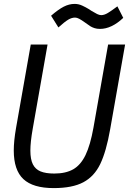

<svg xmlns="http://www.w3.org/2000/svg" viewBox="-20 -955 660 983"><path d="M50.5 -184.5Q50.5 -233 62 -299L137.5 -727H223.5L147.5 -295.5Q135.5 -228 135.5 -184Q135.5 -139.5 148.2 -114Q161 -88.5 187.5 -77.5Q214 -66.5 258 -66.5Q316.5 -66.5 354.8 -88.2Q393 -110 417.8 -161Q442.5 -212 458.5 -301.5L533.5 -727H620.5L544 -293Q524 -179 493.2 -115.2Q462.5 -51.5 406.5 -21.8Q350.5 8 255 8Q149 8 99.8 -38Q50.5 -84 50.5 -184.5ZM415.5 -839.5Q397.5 -852.5 385.5 -858.8Q373.5 -865 364.5 -865Q347 -865 328.8 -854Q310.5 -843 279 -814.5L241.5 -874.5Q278.5 -906.5 306.2 -920.8Q334 -935 362 -935Q382.5 -935 401.2 -926.2Q420 -917.5 432.8 -909.5Q445.5 -901.5 449 -899Q465.5 -889 477.2 -883.2Q489 -877.5 498 -877.5Q514 -877.5 532.5 -888.8Q551 -900 581 -922.5L611 -863.5Q551 -807 492 -807Q476 -807 463.8 -811Q451.5 -815 442.2 -820.8Q433 -826.5 415.5 -839.5Z"/></svg>

Font: JuliaMono Italic
Style: Regular
Weight: 400
Italic angle: -9°
Monospace: yes
Designer: cormullion
Foundry: corm
Version: Version 0.049; ttfautohint (v1.8.4)